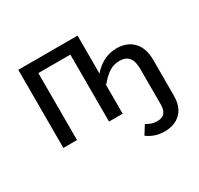

<svg xmlns="http://www.w3.org/2000/svg" viewBox="-155 -718 1164 1122"><g transform="rotate(-30 427.0 -157.0)"><path d="M804 -183V57Q804 133 763.5 173Q723 213 653 213Q588 213 538 175L574 117Q594 129 609.5 134Q625 139 648 139Q712 139 712 65V-175Q712 -229 691 -253Q670 -277 631 -277Q589 -277 557 -255.5Q525 -234 494 -195L492 -203V0H400V-452H184V0H92V-527H492V-270Q521 -306 562 -327.5Q603 -349 652 -349Q721 -349 762.5 -306Q804 -263 804 -183Z"/></g></svg>

Font: Fira GO
Style: Regular
Weight: 400
Designer: Carrois Corporate
Foundry: Carrois Corporate GbR
Version: Version 0.300